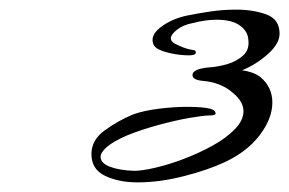

<svg xmlns="http://www.w3.org/2000/svg" viewBox="-20 -691 601 399"><path d="M266 -312Q227 -312 198.5 -325.5Q170 -339 170 -371Q170 -400 197.5 -420Q225 -440 256 -453Q278 -461 309.5 -465Q341 -469 369 -469Q384 -469 397 -468Q410 -467 417 -465Q428 -462 428 -455Q428 -451 414 -451Q403 -451 374 -446Q345 -441 310 -431.5Q275 -422 245 -410Q215 -397 202 -385.5Q189 -374 189 -365Q189 -352 208.5 -344.5Q228 -337 259 -336Q275 -336 303 -342.5Q331 -349 362.5 -361Q394 -373 422 -388.5Q450 -404 468 -422.5Q486 -441 486 -460Q486 -469 481 -478.5Q476 -488 464 -498Q439 -520 401 -523Q380 -525 380 -535Q380 -548 415 -551Q432 -552 451.5 -557.5Q471 -563 485 -575.5Q499 -588 496 -609Q495 -626 478.5 -638Q462 -650 430 -650Q407 -650 380 -643Q360 -639 347.5 -629Q335 -619 335 -611Q335 -605 344 -600Q352 -596 360.5 -592.5Q369 -589 381 -587Q387 -587 387 -582Q387 -576 373 -576Q356 -576 338.5 -579.5Q321 -583 313 -587Q297 -593 297 -608Q297 -624 321 -639.5Q345 -655 376 -660Q390 -663 416.5 -667Q443 -671 471 -671Q506 -671 533.5 -661Q561 -651 561 -621Q561 -600 536 -578Q511 -556 483 -545Q492 -544 502.5 -540.5Q513 -537 521 -531Q546 -510 546 -478Q546 -445 520 -410.5Q494 -376 447 -354Q413 -338 362.5 -325Q312 -312 266 -312Z"/></svg>

Font: Arizonia
Style: Regular
Weight: 400
Designer: Robert E. Leuschke
Foundry: Robert E. Leuschke
Version: Version 1.010; ttfautohint (v1.8.4.7-5d5b)